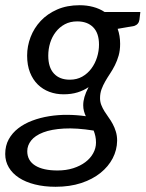

<svg xmlns="http://www.w3.org/2000/svg" viewBox="-48 -534 558 736"><path d="M219.5 -228.5Q246.5 -228.5 267.2 -240.2Q288 -252 302.2 -271.2Q316.5 -290.5 324 -314.5Q331.5 -338.5 331.5 -363Q331.5 -407 309.2 -429.5Q287 -452 248 -452Q221 -452 200.5 -441Q180 -430 165.8 -411.5Q151.5 -393 144.2 -369.5Q137 -346 137 -320.5Q137 -275.5 158.8 -252Q180.5 -228.5 219.5 -228.5ZM320 12.5Q320 -1 317.5 -12.2Q315 -23.5 311 -33.5Q245 -44 197 -41.2Q149 -38.5 117.8 -26.5Q86.5 -14.5 71.5 4.5Q56.5 23.5 56.5 45.5Q56.5 81.5 86.8 100.5Q117 119.5 172.5 119.5Q205.5 119.5 232.8 110.8Q260 102 279.2 87.5Q298.5 73 309.2 53.5Q320 34 320 12.5ZM490 -488 486.5 -458.5Q484 -440.5 466.5 -434.5L403 -423.5Q412.5 -397.5 412.5 -366Q412.5 -341 406.8 -321Q401 -301 392.5 -284Q384 -267 374 -252Q364 -237 355.5 -222.2Q347 -207.5 341.2 -191.8Q335.5 -176 335.5 -157.5Q335.5 -144 340.2 -131.8Q345 -119.5 352.2 -107.8Q359.5 -96 368.2 -84Q377 -72 384.2 -58.5Q391.5 -45 396.2 -29.2Q401 -13.5 401 5.5Q400.5 41 384 72.8Q367.5 104.5 337 129Q306.5 153.5 263 167.8Q219.5 182 165 182Q121.5 182 85.8 173Q50 164 24.8 147.5Q-0.5 131 -14.2 107.8Q-28 84.5 -28 56.5Q-28 24.5 -14.5 0Q-1 -24.5 22 -42.2Q45 -60 75.5 -71.5Q106 -83 140.2 -88.5Q174.5 -94 210.5 -93.8Q246.5 -93.5 281 -88.5Q276.5 -98 273.8 -108.2Q271 -118.5 271 -130.5Q271 -146 275.8 -162.5Q280.5 -179 291.5 -200Q272.5 -187 249 -179.8Q225.5 -172.5 195.5 -172.5Q166.5 -172.5 141.2 -182Q116 -191.5 97 -210Q78 -228.5 67 -256.2Q56 -284 56 -321Q56 -357 69.2 -391.8Q82.5 -426.5 108 -453.8Q133.5 -481 171 -497.5Q208.5 -514 257.5 -514Q284.5 -514 309 -507.5Q333.5 -501 353 -488Z"/></svg>

Font: Lato 2
Style: Italic
Weight: 400
Italic angle: -7°
Designer: Lukasz Dziedzic with Adam Twardoch and Botio Nikoltchev
Foundry: tyPoland Lukasz Dziedzic
Version: Version 2.015; 2015-08-06; http://www.latofonts.com/